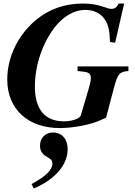

<svg xmlns="http://www.w3.org/2000/svg" viewBox="-20 -705 762 1084"><path d="M171 359C290 309 362 226 362 137C362 83 332 43 279 43C238 43 206 73 206 116C206 143 214 163 246 181C270 194 276 204 276 218C276 254 237 292 158 334ZM705 -330H418V-304C461 -300 470 -298 481 -292C487 -288 493 -277 493 -268C493 -243 488 -229 466 -154L435 -50C422 -31 380 -20 341 -20C235 -20 177 -86 177 -216C177 -340 222 -464 289 -551C333 -607 393 -649 462 -649C514 -649 554 -627 577 -587C593 -559 599 -529 601 -468L630 -464L681 -685H650C639 -663 628 -655 608 -655C599 -655 591 -657 572 -664C529 -679 494 -685 448 -685C346 -685 258 -654 184 -593C84 -510 21 -386 21 -256C21 -86 141 18 317 18C395 18 494 -1 551 -28L579 -41L623 -208C645 -290 655 -300 705 -304Z"/></svg>

Font: XITS
Style: Bold Italic
Weight: 700
Italic angle: -16.33°
Designer: MicroPress Inc., with final additions and corrections provided by Coen Hoffman, Elsevier (retired)
Version: Version 1.302